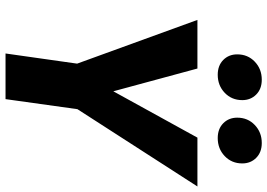

<svg xmlns="http://www.w3.org/2000/svg" viewBox="-156 -810 966 694"><g transform="rotate(90 327.0 -463.0)"><path d="M477.5 -693.6H654L374.6 -259.8L338.3 0H173.3L210 -258.8L52 -693.6H227.7L310 -389.6ZM250.3 -767Q216.9 -767 196.7 -787Q176.5 -807 176.5 -837.5Q176.5 -875.6 202.9 -900.9Q229.4 -926.2 268.1 -926.2Q301.5 -926.2 321.7 -906.1Q341.9 -886.1 341.9 -855.7Q341.9 -817.6 315.5 -792.3Q289 -767 250.3 -767ZM479.1 -767Q445.7 -767 425.5 -787Q405.3 -807 405.3 -837.5Q405.3 -875.6 431.8 -900.9Q458.2 -926.2 496.9 -926.2Q530.3 -926.2 550.5 -906.1Q570.7 -886.1 570.7 -855.7Q570.7 -817.6 544.3 -792.3Q517.8 -767 479.1 -767Z"/></g></svg>

Font: Fira Sans Variable
Style: Italic
Weight: 397
Italic angle: -8°
Designer: Carrois Corporate & Edenspiekermann AG
Foundry: Carrois Corporate GbR & Edenspiekermann AG
Version: Version 4.202